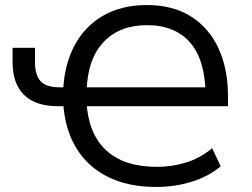

<svg xmlns="http://www.w3.org/2000/svg" viewBox="-20 -734 1001 763"><path d="M601 9Q489 9 408 -31.5Q327 -72 282 -147.5Q237 -223 231 -327L250 -312H210Q121 -312 75.5 -357Q30 -402 30 -486V-544H119V-487Q119 -436 141 -411.5Q163 -387 217 -387H246L231 -372Q235 -476 276 -553Q317 -630 390.5 -672Q464 -714 563 -714Q667 -714 739 -668.5Q811 -623 848.5 -541.5Q886 -460 886 -351V-312H308L324 -327Q331 -203 401.5 -137Q472 -71 604 -71Q663 -71 719 -88Q775 -105 823 -145L857 -73Q808 -32 740.5 -11.5Q673 9 601 9ZM564 -634Q455 -634 391.5 -567Q328 -500 324 -371L308 -387H818L797 -352Q797 -492 737 -563Q677 -634 564 -634Z"/></svg>

Font: Nunito Sans 8pt
Style: Regular
Weight: 400
Version: Version 3.101;gftools[0.9.27]